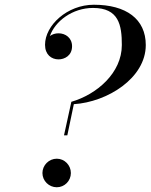

<svg xmlns="http://www.w3.org/2000/svg" viewBox="-20 -780 635 810"><path d="M281 -350.5 250 -209H264L291.5 -340.5C432.5 -349.5 595 -450 595 -590C595 -700 512 -760 376 -760C263.5 -760 170 -673 170 -591C170 -550 196.5 -529.5 227 -529.5C252 -529.5 284 -545 284 -585C284 -620 256.5 -639.5 227 -639.5C213.5 -639.5 200.5 -635.5 190.5 -628C212 -690 285 -746.5 372.5 -746.5C481.5 -746.5 494 -674 494 -590C494 -472 388 -381.5 281 -350.5ZM159 -50C159 -17 186.5 10 219.5 10C252.5 10 279 -17 279 -50C279 -83 252.5 -110.5 219.5 -110.5C186.5 -110.5 159 -83 159 -50Z"/></svg>

Font: Bodoni* 16pt
Style: Italic
Weight: 400
Italic angle: -13°
Version: Version 2.3